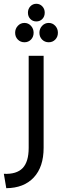

<svg xmlns="http://www.w3.org/2000/svg" viewBox="-44 -761 323 1004"><path d="M189.9 -694.8Q189.9 -674.8 177.5 -661.9Q165 -648.9 146 -648.9Q127 -648.9 114.5 -661.9Q102.1 -674.8 102.1 -694.8Q102.1 -714.4 114.7 -727.8Q127.4 -741.2 146 -741.2Q164.6 -741.2 177.2 -727.8Q189.9 -714.4 189.9 -694.8ZM84 -641.1Q104 -641.1 117.9 -626Q131.8 -610.8 131.8 -589.8Q131.8 -568.4 118.2 -554.2Q104.5 -540 84 -540Q63 -540 49.1 -554.2Q35.2 -568.4 35.2 -589.8Q35.2 -610.8 49.3 -626Q63.5 -641.1 84 -641.1ZM210.9 -641.1Q231 -641.1 244.9 -626Q258.8 -610.8 258.8 -589.8Q258.8 -568.4 245.1 -554.2Q231.4 -540 210.9 -540Q189.9 -540 176 -554.2Q162.1 -568.4 162.1 -589.8Q162.1 -610.8 176.3 -626Q190.4 -641.1 210.9 -641.1ZM-11.2 223.1 -23.9 147.9Q43 150.9 74.5 117.9Q106 85 106 12.2V-469.2H184.1V12.2Q184.1 111.8 132.6 167Q81.1 222.2 -11.2 223.1Z"/></svg>

Font: Montserrat-Arabic Light
Style: Regular
Weight: 300
Designer: Mohamed Gaber
Foundry: Kief Type Foundry
Version: Version 5.008;PS 005.008;hotconv 1.0.88;makeotf.lib2.5.64775